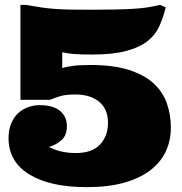

<svg xmlns="http://www.w3.org/2000/svg" viewBox="-20 -749 747 789"><path d="M292 -120.1Q357.9 -120.1 390.9 -155Q423.8 -189.9 423.8 -244.1Q423.8 -300.8 387.5 -330.8Q351.1 -360.8 289.1 -360.8Q248 -360.8 223.1 -352.5Q198.2 -344.2 186 -338.9H64V-729H85Q123 -722.2 152.6 -718Q182.1 -713.9 212.2 -711.9Q242.2 -710 276.6 -709.5Q311 -709 357.9 -709Q413.1 -709 455.1 -710Q497.1 -710.9 529.5 -712.9Q562 -714.8 587.9 -719Q613.8 -723.1 637.2 -729L661.1 -719.2Q650.9 -676.8 634.5 -640.9Q618.2 -605 585.7 -579.6Q553.2 -554.2 498.5 -539.6Q443.8 -524.9 358.9 -524.9Q309.1 -524.9 281.5 -527.3Q253.9 -529.8 235.8 -534.2V-469.2Q245.1 -472.2 255.1 -474.1Q265.1 -476.1 278.6 -478Q292 -480 310.1 -481Q328.1 -481.9 353 -481.9Q446.8 -481.9 510.5 -461.4Q574.2 -440.9 612.1 -405.5Q649.9 -370.1 666 -323.5Q682.1 -276.9 682.1 -225.1Q682.1 -171.9 661.6 -127.4Q641.1 -83 598.6 -50Q556.2 -17.1 491 1.5Q425.8 20 335.9 20Q185.1 20 100.1 -32.5Q15.1 -85 15.1 -181.2Q15.1 -215.8 26.1 -241.9Q37.1 -268.1 55.2 -284.4Q73.2 -300.8 96.2 -308.8Q119.1 -316.9 142.1 -316.9Q199.2 -316.9 227.1 -293Q254.9 -269 254.9 -231Q254.9 -192.9 232.9 -173.3Q210.9 -153.8 181.2 -145Q205.1 -132.8 231.9 -126.5Q258.8 -120.1 292 -120.1Z"/></svg>

Font: Ultra
Style: Regular
Weight: 400
Designer: Astigmatic (AOETI)
Foundry: Astigmatic (AOETI)
Version: Version 1.000